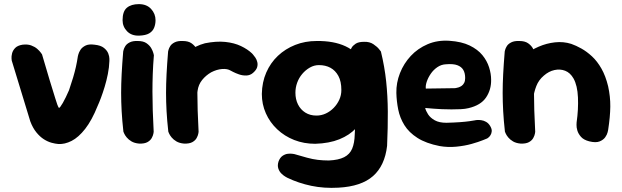

<svg xmlns="http://www.w3.org/2000/svg" viewBox="-20 -698 3018 932"><path d="M263 1Q249 0 230.5 -5Q212 -10 193 -22Q174 -34 156.5 -55.5Q139 -77 127 -109L37 -404Q37 -404 36 -414Q35 -424 38.5 -438.5Q42 -453 53.5 -465Q65 -477 89 -481Q114 -484 131.5 -477.5Q149 -471 160.5 -461Q172 -451 178 -442.5Q184 -434 184 -434L221 -309Q238 -256 248.5 -220Q259 -184 266 -174Q271 -174 285 -198.5Q299 -223 315 -260Q327 -295 335 -322Q343 -349 348.5 -373.5Q354 -398 358 -425Q358 -425 360.5 -434.5Q363 -444 370.5 -456Q378 -468 394.5 -476.5Q411 -485 439 -481Q469 -478 484.5 -465.5Q500 -453 505.5 -438.5Q511 -424 511 -413Q511 -402 511 -402Q510 -371 503.5 -338.5Q497 -306 488 -276.5Q479 -247 470 -223Q461 -199 454 -184Q426 -114 393.5 -72.5Q361 -31 327.5 -14Q294 3 263 1Z M655 -1Q633 -3 618.5 -11.5Q604 -20 595 -31Q586 -42 582.5 -50.5Q579 -59 579 -59Q573 -113 570.5 -158.5Q568 -204 568 -247Q568 -290 570.5 -338.5Q573 -387 578 -448Q578 -448 580 -456Q582 -464 588.5 -474.5Q595 -485 610 -492.5Q625 -500 649 -499Q676 -499 691.5 -488Q707 -477 714.5 -463.5Q722 -450 724.5 -440Q727 -430 727 -430Q723 -381 721.5 -338Q720 -295 720 -252.5Q720 -210 721.5 -162.5Q723 -115 726 -58Q726 -58 724.5 -49Q723 -40 716.5 -28Q710 -16 695.5 -8Q681 0 655 -1ZM655 -525Q618 -524 596.5 -546.5Q575 -569 575 -600Q575 -643 596 -660.5Q617 -678 654 -678Q692 -678 713.5 -654.5Q735 -631 735 -600Q735 -580 728 -563Q721 -546 704 -536Q687 -526 655 -525Z M864 -70Q844 -68 833 -80.5Q822 -93 817 -110.5Q812 -128 811 -141.5Q810 -155 810 -155Q804 -182 801.5 -197.5Q799 -213 799.5 -222.5Q800 -232 801.5 -241.5Q803 -251 803 -265Q807 -324 830 -370Q853 -416 891 -446Q929 -476 975 -488Q1030 -499 1073.5 -494.5Q1117 -490 1149.5 -474.5Q1182 -459 1203 -439Q1203 -439 1208 -433.5Q1213 -428 1219.5 -418.5Q1226 -409 1229 -396.5Q1232 -384 1228 -371Q1224 -358 1208 -344Q1194 -332 1175.5 -331.5Q1157 -331 1140 -337Q1123 -343 1111.5 -349Q1100 -355 1100 -355Q1084 -365 1058 -363Q1032 -361 1005 -347Q979 -332 961 -309.5Q943 -287 939 -257Q936 -234 934.5 -216.5Q933 -199 932 -184Q931 -169 931 -152.5Q931 -136 932 -114Q932 -114 927 -104Q922 -94 907.5 -83.5Q893 -73 864 -70ZM873 -1Q851 -3 836.5 -11.5Q822 -20 813 -31Q804 -42 800.5 -50.5Q797 -59 797 -59Q791 -113 788.5 -158.5Q786 -204 786 -247Q786 -290 788.5 -338.5Q791 -387 796 -448Q796 -448 798 -456Q800 -464 806.5 -474.5Q813 -485 828 -492.5Q843 -500 867 -499Q894 -499 909.5 -488Q925 -477 932.5 -463.5Q940 -450 942.5 -440Q945 -430 945 -430Q941 -381 939.5 -338Q938 -295 938 -252.5Q938 -210 939.5 -162.5Q941 -115 944 -58Q944 -58 942.5 -49Q941 -40 934.5 -28Q928 -16 913.5 -8Q899 0 873 -1Z M1623 213Q1553 217 1491 204Q1429 191 1375 165Q1375 165 1366 160Q1357 155 1346.5 145Q1336 135 1331 120Q1326 105 1332 86Q1339 67 1351.5 58.5Q1364 50 1377 48.5Q1390 47 1399.5 48.5Q1409 50 1409 50Q1443 60 1470.5 67.5Q1498 75 1523 78Q1548 81 1576 81Q1623 79 1650.5 65Q1678 51 1689.5 23.5Q1701 -4 1702 -46Q1706 -114 1706 -167Q1706 -220 1702.5 -265.5Q1699 -311 1694 -357Q1689 -403 1682 -457Q1682 -457 1687 -466.5Q1692 -476 1706 -485.5Q1720 -495 1747 -495Q1774 -496 1792.5 -483.5Q1811 -471 1820 -459.5Q1829 -448 1829 -448Q1847 -374 1854.5 -303Q1862 -232 1862.5 -156Q1863 -80 1859 10Q1848 106 1791 156.5Q1734 207 1623 213ZM1510 0Q1455 0 1408 -18.5Q1361 -37 1325.5 -70.5Q1290 -104 1270.5 -148Q1251 -192 1251 -242Q1252 -299 1272.5 -346Q1293 -393 1329 -427Q1365 -461 1413 -480Q1461 -499 1517 -499Q1600 -500 1657 -473.5Q1714 -447 1743.5 -391.5Q1773 -336 1773 -250Q1773 -200 1757 -155.5Q1741 -111 1709 -76.5Q1677 -42 1627.5 -22Q1578 -2 1510 0ZM1516 -137Q1540 -137 1561.5 -147Q1583 -157 1600 -174.5Q1617 -192 1627 -214Q1637 -236 1637 -261Q1637 -303 1622.5 -329.5Q1608 -356 1584 -369Q1560 -382 1528 -382Q1505 -382 1484 -370Q1463 -358 1447 -339Q1431 -320 1422.5 -296.5Q1414 -273 1414 -248Q1414 -216 1426.5 -191Q1439 -166 1462 -151.5Q1485 -137 1516 -137Z M2114 11Q2048 -2 2006.5 -28.5Q1965 -55 1943 -90.5Q1921 -126 1913 -166.5Q1905 -207 1904 -247Q1903 -296 1921.5 -343Q1940 -390 1974 -426.5Q2008 -463 2056 -483.5Q2104 -504 2162 -500Q2221 -496 2260 -477Q2299 -458 2321.5 -430.5Q2344 -403 2354 -371.5Q2364 -340 2364 -311Q2365 -263 2339.5 -225Q2314 -187 2254 -173Q2238 -169 2216.5 -168Q2195 -167 2171.5 -167Q2148 -167 2125 -168Q2102 -169 2084 -170.5Q2066 -172 2055 -173Q2044 -174 2044 -174Q2047 -160 2058 -143Q2069 -126 2090.5 -114Q2112 -102 2147 -102Q2185 -103 2212.5 -105Q2240 -107 2257.5 -109.5Q2275 -112 2283 -113.5Q2291 -115 2291 -115Q2291 -115 2298 -115.5Q2305 -116 2316.5 -114.5Q2328 -113 2339.5 -106.5Q2351 -100 2359 -87Q2368 -72 2367 -61Q2366 -50 2361 -42Q2356 -34 2350.5 -30Q2345 -26 2345 -26Q2345 -26 2324 -17.5Q2303 -9 2269.5 0.5Q2236 10 2195 14Q2154 18 2114 11ZM2047 -268 2187 -270Q2187 -270 2192 -270.5Q2197 -271 2205 -273.5Q2213 -276 2220.5 -281Q2228 -286 2233 -295.5Q2238 -305 2238 -319Q2238 -343 2229 -358.5Q2220 -374 2200 -381.5Q2180 -389 2145 -386Q2122 -385 2103 -372Q2084 -359 2071 -340Q2058 -321 2051.5 -301.5Q2045 -282 2047 -268Z M2840 -12Q2813 -19 2800 -34Q2787 -49 2782.5 -64.5Q2778 -80 2778.5 -92Q2779 -104 2779 -104Q2788 -167 2785.5 -225Q2783 -283 2764 -317Q2748 -345 2723.5 -354.5Q2699 -364 2671.5 -358Q2644 -352 2620 -331Q2595 -310 2583.5 -280.5Q2572 -251 2568.5 -221Q2565 -191 2564 -168Q2564 -143 2563.5 -126.5Q2563 -110 2563.5 -98.5Q2564 -87 2564 -75Q2564 -75 2563.5 -68Q2563 -61 2559 -52Q2555 -43 2544 -35.5Q2533 -28 2511 -26Q2493 -25 2478.5 -35Q2464 -45 2456 -55Q2448 -65 2448 -65Q2438 -80 2436.5 -94Q2435 -108 2436 -128Q2437 -148 2434 -180Q2430 -218 2429.5 -245.5Q2429 -273 2432.5 -294.5Q2436 -316 2445 -336.5Q2454 -357 2470 -380Q2492 -407 2524.5 -431Q2557 -455 2595 -471.5Q2633 -488 2674 -492.5Q2715 -497 2753 -485Q2776 -477 2802 -462.5Q2828 -448 2853.5 -424.5Q2879 -401 2899.5 -365Q2920 -329 2932 -279Q2943 -229 2942.5 -180.5Q2942 -132 2932 -67Q2932 -67 2929.5 -56Q2927 -45 2918 -32Q2909 -19 2890.5 -11.5Q2872 -4 2840 -12ZM2507 -1Q2485 -3 2470.5 -11.5Q2456 -20 2447 -31Q2438 -42 2434.5 -50.5Q2431 -59 2431 -59Q2425 -113 2422.5 -158.5Q2420 -204 2420 -247Q2420 -290 2422.5 -338.5Q2425 -387 2430 -448Q2430 -448 2432 -456Q2434 -464 2440.5 -474.5Q2447 -485 2462 -492.5Q2477 -500 2501 -499Q2528 -499 2543.5 -488Q2559 -477 2566.5 -463.5Q2574 -450 2576.5 -440Q2579 -430 2579 -430Q2575 -381 2573.5 -338Q2572 -295 2572 -252.5Q2572 -210 2573.5 -162.5Q2575 -115 2578 -58Q2578 -58 2576.5 -49Q2575 -40 2568.5 -28Q2562 -16 2547.5 -8Q2533 0 2507 -1Z"/></svg>

Font: Sour Gummy Black
Style: Bold
Weight: 700
Version: Version 1.000